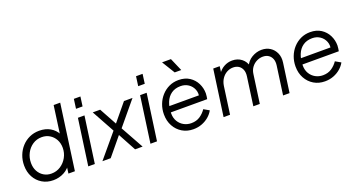

<svg xmlns="http://www.w3.org/2000/svg" viewBox="-49 -1435 3863 2092"><g transform="rotate(-20 1882.0 -389.0)"><path d="M55 -247Q55 -309 76 -363.5Q97 -418 135 -459.5Q173 -501 224.5 -524.5Q276 -548 337 -548Q411 -548 464 -517Q517 -486 546 -432L536 -416L583 -757H659L554 0H479L495 -120L517 -108Q486 -50 428 -19Q370 12 302 12Q230 12 174 -21.5Q118 -55 86.5 -113.5Q55 -172 55 -247ZM517 -286Q517 -340 494 -382Q471 -424 431 -448.5Q391 -473 340 -473Q281 -473 234.5 -442Q188 -411 161.5 -359.5Q135 -308 135 -247Q135 -194 157 -152.5Q179 -111 218 -87Q257 -63 307 -63Q366 -63 413.5 -94Q461 -125 489 -176Q517 -227 517 -286Z M709 0 784 -536H860L785 0ZM813 -745H889L874 -635H798Z M873 0 1101 -272 956 -536H1042L1152 -335L1318 -536H1417L1192 -265L1339 0H1252L1140 -207L969 0Z M1430 0 1505 -536H1581L1506 0ZM1534 -745H1610L1595 -635H1519Z M1677 -249Q1677 -310 1697.5 -364Q1718 -418 1755.5 -459.5Q1793 -501 1843 -524.5Q1893 -548 1953 -548Q2027 -548 2079 -514Q2131 -480 2158 -425.5Q2185 -371 2185 -310Q2185 -294 2182 -275Q2179 -256 2177 -245H1724L1729 -315H2139L2101 -286Q2115 -339 2097.5 -382.5Q2080 -426 2041.5 -452Q2003 -478 1952 -478Q1888 -478 1844 -447Q1800 -416 1777.5 -360.5Q1755 -305 1755 -232Q1755 -179 1779 -139.5Q1803 -100 1842 -79Q1881 -58 1927 -58Q1986 -58 2028.5 -86.5Q2071 -115 2099 -157L2162 -121Q2143 -85 2108 -54.5Q2073 -24 2026.5 -6Q1980 12 1926 12Q1854 12 1798 -21.5Q1742 -55 1709.5 -114Q1677 -173 1677 -249ZM1944 -640 1852 -790H1955L2020 -640Z M2278 0 2353 -536H2428L2415 -437L2406 -452Q2434 -498 2479 -523Q2524 -548 2575 -548Q2638 -548 2683 -513Q2728 -478 2741 -419L2721 -420Q2748 -484 2802.5 -516Q2857 -548 2916 -548Q2972 -548 3014 -521Q3056 -494 3077.5 -446Q3099 -398 3090 -336L3043 0H2968L3014 -331Q3020 -375 3007.5 -406.5Q2995 -438 2968.5 -455.5Q2942 -473 2904 -473Q2867 -473 2832.5 -456Q2798 -439 2774 -407Q2750 -375 2744 -330L2698 0H2623L2669 -331Q2675 -375 2662.5 -406.5Q2650 -438 2623.5 -455.5Q2597 -473 2559 -473Q2520 -473 2485.5 -454Q2451 -435 2427.5 -400Q2404 -365 2397 -317L2353 0Z M3203 -249Q3203 -310 3223.5 -364Q3244 -418 3281.5 -459.5Q3319 -501 3369 -524.5Q3419 -548 3479 -548Q3553 -548 3605 -514Q3657 -480 3684 -425.5Q3711 -371 3711 -310Q3711 -294 3708 -275Q3705 -256 3703 -245H3250L3255 -315H3665L3627 -286Q3641 -339 3623.5 -382.5Q3606 -426 3567.5 -452Q3529 -478 3478 -478Q3414 -478 3370 -447Q3326 -416 3303.5 -360.5Q3281 -305 3281 -232Q3281 -179 3305 -139.5Q3329 -100 3368 -79Q3407 -58 3453 -58Q3512 -58 3554.5 -86.5Q3597 -115 3625 -157L3688 -121Q3669 -85 3634 -54.5Q3599 -24 3552.5 -6Q3506 12 3452 12Q3380 12 3324 -21.5Q3268 -55 3235.5 -114Q3203 -173 3203 -249Z"/></g></svg>

Font: Kosmopol Plus Jakarta Sans Italic It
Style: Regular
Weight: 400
Italic angle: -8.04999°
Designer: Gumpita Rahayu
Foundry: Tokotype
Version: Version 2.006